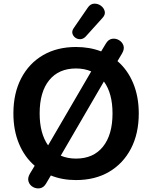

<svg xmlns="http://www.w3.org/2000/svg" viewBox="-20 -971 829 1046"><path d="M446 -771Q433 -758 417.5 -757.5Q402 -757 390 -766Q378 -775 374.5 -788.5Q371 -802 381 -817L458 -929Q472 -950 492.5 -951Q513 -952 529.5 -940Q546 -928 550.5 -909.5Q555 -891 538 -873ZM231 29Q218 51 198 54.5Q178 58 160 48Q142 38 135.5 18.5Q129 -1 143 -25L169 -68Q114 -115 83.5 -188Q53 -261 53 -353Q53 -463 95.5 -544.5Q138 -626 214.5 -670.5Q291 -715 394 -715Q469 -715 531 -691L557 -734Q570 -756 590 -759.5Q610 -763 628 -752.5Q646 -742 652.5 -723Q659 -704 645 -680L620 -638Q675 -591 705.5 -518Q736 -445 736 -353Q736 -243 693.5 -161.5Q651 -80 574.5 -35Q498 10 394 10Q319 10 257 -15ZM394 -107Q489 -107 541 -172Q593 -237 593 -353Q593 -463 546 -527L311 -123Q348 -107 394 -107ZM242 -179 477 -582Q440 -598 394 -598Q300 -598 248 -534Q196 -470 196 -353Q196 -244 242 -179Z"/></svg>

Font: Chiron GoRound TC SB
Style: Regular
Weight: 500
Designer: Ryoko NISHIZUKA 西塚涼子 (kana, bopomofo & ideographs); Paul D. Hunt (Latin, Greek & Cyrillic); Sandoll Communications 산돌커뮤니
Foundry: Adobe
Version: Version 1.000;hotconv 1.1.1;makeotfexe 2.6.0